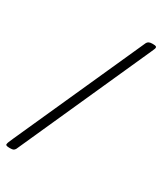

<svg xmlns="http://www.w3.org/2000/svg" viewBox="-216 -776 783 925"><g transform="rotate(30 175.5 -313.5)"><path d="M0 76Q-23 76 -20 66Q-20 59 -6 29L317 -689Q324 -703 345 -703H351Q363 -703 367 -700.5Q371 -698 370 -693Q370 -689 366.5 -682Q363 -675 360 -667L32 63Q28 70 22.5 73Q17 76 4 76Z"/></g></svg>

Font: Asap Condensed Condensed Light
Style: Italic
Weight: 300
Width: 3
Italic angle: -6°
Designer: Pablo Cosgaya
Foundry: Omnibus-Type
Version: Version 3.001; ttfautohint (v1.8.4.7-5d5b)